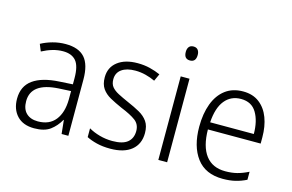

<svg xmlns="http://www.w3.org/2000/svg" viewBox="-93 -951 1799 1181"><g transform="rotate(15 806.5 -360.0)"><path d="M246 -541Q329 -541 368 -497Q407 -453 407 -358V0H364L355 -87H353Q329 -44 292.5 -17Q256 10 191 10Q120 10 81.5 -31Q43 -72 43 -139Q43 -219 100.5 -260.5Q158 -302 268 -308L352 -313V-352Q352 -430 324.5 -462Q297 -494 242 -494Q209 -494 176 -484.5Q143 -475 109 -457L91 -501Q124 -519 164 -530Q204 -541 246 -541ZM274 -266Q101 -256 101 -139Q101 -89 128 -63Q155 -37 202 -37Q275 -37 313 -85Q351 -133 352 -217V-270Z M858 -138Q858 -68 810.5 -29Q763 10 675 10Q627 10 589 0.5Q551 -9 524 -23V-79Q555 -61 594.5 -50Q634 -39 676 -39Q742 -39 772.5 -64.5Q803 -90 803 -136Q803 -179 771.5 -202.5Q740 -226 678 -251Q635 -270 601.5 -288.5Q568 -307 549 -334.5Q530 -362 530 -406Q530 -469 577 -505.5Q624 -542 704 -542Q746 -542 782.5 -533Q819 -524 850 -510L829 -464Q802 -477 769 -485.5Q736 -494 702 -494Q647 -494 615.5 -471.5Q584 -449 584 -408Q584 -378 598.5 -360Q613 -342 640.5 -327.5Q668 -313 709 -295Q751 -277 785 -258Q819 -239 838.5 -211Q858 -183 858 -138Z M1009 -730Q1028 -730 1037.5 -718Q1047 -706 1047 -686Q1047 -641 1009 -641Q971 -641 971 -686Q971 -706 980.5 -718Q990 -730 1009 -730ZM1036 -532V0H980V-532Z M1376 -542Q1438 -542 1479.5 -510Q1521 -478 1541.5 -423.5Q1562 -369 1562 -300V-260H1226Q1227 -152 1270 -95.5Q1313 -39 1395 -39Q1436 -39 1469.5 -47.5Q1503 -56 1541 -75V-24Q1507 -7 1471.5 1.5Q1436 10 1392 10Q1281 10 1225.5 -64Q1170 -138 1170 -263Q1170 -346 1193.5 -409Q1217 -472 1263 -507Q1309 -542 1376 -542ZM1375 -494Q1311 -494 1272.5 -446.5Q1234 -399 1228 -306H1506Q1506 -388 1474.5 -441Q1443 -494 1375 -494Z"/></g></svg>

Font: Noto Sans Gurmukhi UI SemiCondensed Light
Style: Regular
Weight: 300
Width: 4
Designer: Jelle Bosma - Monotype Design Team
Foundry: Monotype Imaging Inc.
Version: Version 2.004; ttfautohint (v1.8.4.7-5d5b)